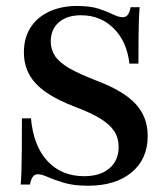

<svg xmlns="http://www.w3.org/2000/svg" viewBox="-20 -602 552 634"><path d="M271 11.3Q223.4 11.3 191.1 1.6Q158.9 -8.1 138.3 -17.3Q117.7 -26.6 104.8 -26.6Q94.4 -26.6 88.3 -18.1Q82.3 -9.7 79 7.3H48.4Q50 -12.1 50.8 -38.7Q51.6 -65.3 52 -106.5Q52.4 -147.6 52.4 -211.3H82.3Q90.3 -120.2 136.7 -70.2Q183.1 -20.2 258.1 -20.2Q310.5 -20.2 341.1 -46Q371.8 -71.8 371.8 -116.9Q371.8 -146 357.7 -168.1Q343.5 -190.3 312.5 -209.7Q281.5 -229 229.8 -248.4Q170.2 -271 132.3 -297.2Q94.4 -323.4 76.6 -356Q58.9 -388.7 58.9 -429Q58.9 -475.8 80.2 -510.1Q101.6 -544.4 141.5 -563.3Q181.5 -582.3 234.7 -582.3Q278.2 -582.3 306.5 -573Q334.7 -563.7 353.2 -554.4Q371.8 -545.2 385.5 -545.2Q396 -545.2 402 -553.2Q408.1 -561.3 411.3 -578.2H441.1Q439.5 -560.5 438.7 -537.9Q437.9 -515.3 437.5 -481Q437.1 -446.8 437.1 -391.9H407.3Q399.2 -464.5 355.6 -508.1Q312.1 -551.6 247.6 -551.6Q200.8 -551.6 174.2 -528.2Q147.6 -504.8 147.6 -465.3Q147.6 -437.9 162.1 -416.5Q176.6 -395.2 209.7 -376.2Q242.7 -357.3 299.2 -335.5Q388.7 -301.6 428.2 -258.5Q467.7 -215.3 467.7 -153.2Q467.7 -76.6 414.5 -32.7Q361.3 11.3 271 11.3Z"/></svg>

Font: Playfair 5pt SemiExpanded Light SemiBold
Style: Regular
Weight: 600
Version: Version 2.001;gftools[0.9.30]